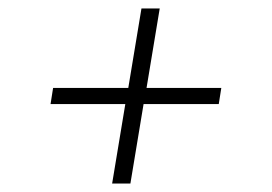

<svg xmlns="http://www.w3.org/2000/svg" viewBox="-20 -566 640 452"><path d="M244 -134 275 -321H99L105 -359H282L313 -546H356L325 -359H501L495 -321H318L287 -134Z"/></svg>

Font: Iosevka Slab XLtExObl
Style: Regular
Weight: 200
Width: 7
Italic angle: -9°
Monospace: yes
Designer: Belleve Invis
Foundry: Belleve Invis
Version: Version 11.1.1; ttfautohint (v1.8.3)